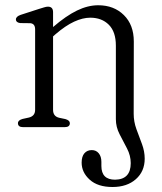

<svg xmlns="http://www.w3.org/2000/svg" viewBox="-20 -496 631 749"><path d="M432 -31V-318Q432 -372 404.5 -399.5Q377 -427 332 -427Q303 -427 269.2 -411.5Q235.5 -396 196 -362L187 -354V-67.5Q187 -42 211 -36.5L235 -31.5Q252.5 -26.5 252.5 -15.5Q252.5 0 232.5 0H70Q50 0 50 -15.5Q50 -27 68 -32L93 -37.5Q117 -43.5 117 -67.5V-381.5Q117 -403.5 98.5 -405.5L58.5 -406Q42 -408.5 42 -420Q42 -431.5 60.5 -438L131.5 -461Q143 -464.5 151.8 -467.2Q160.5 -470 167 -470Q187 -470 187 -448.5V-390.5Q238 -434.5 280.5 -455Q323 -475.5 363 -475.5Q424.5 -475.5 463.2 -437.2Q502 -399 502 -334L501.5 -52Q501.5 -21.5 512.2 7.8Q523 37 533.8 65.8Q544.5 94.5 544.5 123Q544.5 172.5 510 203Q475.5 233.5 419 233.5Q361.5 233.5 330 205Q298.5 176.5 298.5 138.5Q298.5 114.5 309.2 102Q320 89.5 338 89.5Q355 89.5 365.2 102Q375.5 114.5 375.5 135.5V151.5Q375.5 205 429 205Q490 204 490 140.5Q490 111 475.5 83.2Q461 55.5 446.5 27.5Q432 -0.5 432 -31Z"/></svg>

Font: Fraunces 9pt Soft Light
Style: Regular
Weight: 300
Version: Version 1.000;[0bf87f6ff]